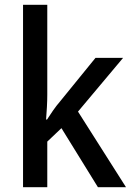

<svg xmlns="http://www.w3.org/2000/svg" viewBox="-20 -780 550 800"><path d="M177 -386Q177 -362 175.5 -334.5Q174 -307 172 -282H176Q186 -298 201 -319.5Q216 -341 230 -357L378 -539H493L305 -315L505 0H388L236 -246L177 -190V0H76V-760H177Z"/></svg>

Font: Noto Sans Kannada SemiCondensed Medium
Style: Regular
Weight: 500
Width: 4
Designer: Jelle Bosma - Monotype Design Team
Foundry: Monotype Imaging Inc.
Version: Version 2.005; ttfautohint (v1.8.4.7-5d5b)